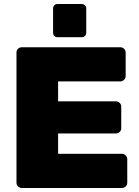

<svg xmlns="http://www.w3.org/2000/svg" viewBox="-20 -935 693 955"><path d="M88 0Q78 0 70 -7.5Q62 -15 62 -26V-674Q62 -685 70 -692.5Q78 -700 88 -700H578Q589 -700 597 -692.5Q605 -685 605 -674V-556Q605 -546 597 -538Q589 -530 578 -530H269V-431H556Q567 -431 575 -423.5Q583 -416 583 -405V-297Q583 -286 575 -278.5Q567 -271 556 -271H269V-170H586Q597 -170 605 -162Q613 -154 613 -143V-26Q613 -15 605 -7.5Q597 0 586 0ZM267 -750Q256 -750 250 -756Q244 -762 244 -773V-892Q244 -902 250 -908.5Q256 -915 267 -915H386Q396 -915 402.5 -908.5Q409 -902 409 -892V-773Q409 -762 402.5 -756Q396 -750 386 -750Z"/></svg>

Font: Rubik ExtraBold
Style: Regular
Weight: 800
Designer: Hubert and Fischer
Foundry: Hubert and Fischer
Version: Version 2.300;gftools[0.9.30]